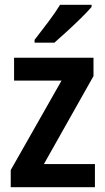

<svg xmlns="http://www.w3.org/2000/svg" viewBox="-20 -785 442 805"><path d="M378 0H25V-72L238 -447H39V-543H372V-466L164 -97H378ZM364 -756Q347 -736 319.5 -709Q292 -682 262 -654.5Q232 -627 208 -606H125V-618Q153 -654 182 -692.5Q211 -731 232 -765H364Z"/></svg>

Font: Noto Sans Hebrew Condensed SemiBold
Style: Regular
Weight: 600
Width: 3
Designer: Ben Nathan
Foundry: Google LLC
Version: Version 3.001; ttfautohint (v1.8.4.7-5d5b)